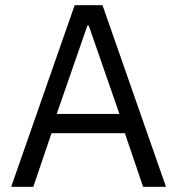

<svg xmlns="http://www.w3.org/2000/svg" viewBox="-20 -718 681 738"><path d="M530 0 460 -206H178L108 0H23L267 -698H374L618 0ZM321 -620H316L198 -280H439Z"/></svg>

Font: IBM Plex Sans
Style: Regular
Weight: 400
Designer: Mike Abbink, Paul van der Laan, Pieter van Rosmalen
Foundry: Bold Monday
Version: Version 3.005